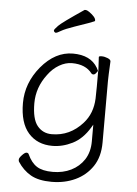

<svg xmlns="http://www.w3.org/2000/svg" viewBox="-59 -758 699 979"><g transform="rotate(5 290.0 -269.0)"><path d="M187 -596Q188 -601 206 -620Q223 -638 334 -713Q336 -713 341 -713Q346 -713 358 -705Q392 -681 392 -664Q392 -660 388 -659Q379 -654 291 -624Q242 -607 222.5 -595.5Q203 -584 198.5 -584Q194 -584 190.5 -587.5Q187 -591 187 -596ZM429 -409 421 -398Q414 -389 407 -389Q400 -389 397 -393Q364 -437 294 -437Q261 -437 228.5 -418Q196 -399 172 -366Q120 -298 120 -217Q120 -136 148 -101.5Q176 -67 222 -67Q315 -67 380 -140Q426 -191 429 -268Q430 -295 430 -329V-408L431 -406L427 -480Q427 -485 441.5 -485Q456 -485 472 -478.5Q488 -472 488 -463V-462Q484 -385 484 -361V-47Q484 26 451 75Q418 124 363.5 149.5Q309 175 242 175Q175 175 135 152Q95 129 68 87Q66 84 66 76Q66 68 80 53Q94 38 102.5 38Q111 38 114 45Q133 87 162 105.5Q191 124 243.5 124Q296 124 337.5 103.5Q379 83 404 45Q429 6 429 -48V-134L420 -119Q384 -59 333 -33.5Q282 -8 230 -8Q153 -8 107.5 -59.5Q62 -111 62 -213Q62 -315 132 -400Q204 -486 294.5 -486Q385 -486 421 -425ZM430 -405 429 -404 430 -403Z"/></g></svg>

Font: Moon Stars Kai T Light
Style: Regular
Weight: 300
Designer: GuiWonder
Version: Version 1.101